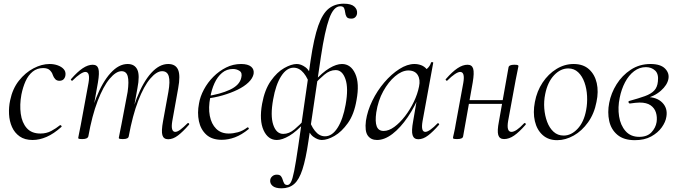

<svg xmlns="http://www.w3.org/2000/svg" viewBox="-20 -746 3685 1041"><path d="M157 13Q114 13 86.5 -6.5Q59 -26 45 -57.5Q31 -89 29 -127Q27 -165 35 -202Q48 -265 82.5 -308.5Q117 -352 161.5 -375.5Q206 -399 249 -399Q273 -399 293.5 -391.5Q314 -384 325.5 -371Q337 -358 335 -340Q334 -327 326 -317.5Q318 -308 302 -308Q288 -308 279.5 -317Q271 -326 266 -340Q263 -352 251 -364.5Q239 -377 214 -377Q181 -377 157 -357.5Q133 -338 118.5 -305.5Q104 -273 96 -233Q86 -178 92.5 -129.5Q99 -81 125 -51.5Q151 -22 199 -22Q232 -22 258 -36Q284 -50 305 -67Q308 -69 312 -65Q316 -61 313 -58Q272 -21 233 -4Q194 13 157 13Z M892 9Q867 9 860.5 -13Q854 -35 864 -89L893 -248Q903 -305 895 -332.5Q887 -360 859 -360Q829 -360 794.5 -319.5Q760 -279 729.5 -200Q699 -121 678 -7L667 -8Q687 -125 721.5 -213.5Q756 -302 800 -350.5Q844 -399 892 -399Q932 -399 945.5 -368Q959 -337 946 -267L914 -89Q909 -59 913.5 -45Q918 -31 930 -31Q942 -31 958.5 -43.5Q975 -56 996 -77Q1000 -81 1004 -77Q1008 -73 1004 -69Q972 -32 945 -11.5Q918 9 892 9ZM427 8Q412 8 408 6.5Q404 5 404 2Q404 -2 409 -24Q414 -46 418 -69L460 -297Q470 -356 443 -356Q432 -356 414 -344Q396 -332 374 -310Q371 -306 366.5 -310.5Q362 -315 366 -318Q400 -357 428.5 -376Q457 -395 483 -395Q507 -395 513.5 -373.5Q520 -352 511 -299L459 -7Q455 8 427 8ZM647 8Q633 8 628.5 6.5Q624 5 624 2Q624 -2 629.5 -26.5Q635 -51 639 -74L672 -248Q680 -305 672.5 -332.5Q665 -360 639 -360Q609 -360 574.5 -319Q540 -278 509.5 -198.5Q479 -119 459 -7L446 -8Q466 -125 500.5 -213Q535 -301 579.5 -350Q624 -399 672 -399Q710 -399 724.5 -368.5Q739 -338 725 -267L678 -7Q676 8 647 8Z M1182 12Q1129 12 1098.5 -16Q1068 -44 1058.5 -89Q1049 -134 1059 -185Q1065 -222 1085.5 -260.5Q1106 -299 1137 -330Q1168 -361 1206 -380Q1244 -399 1287 -399Q1324 -399 1341.5 -384.5Q1359 -370 1355 -345Q1350 -321 1327 -299Q1304 -277 1268 -259.5Q1232 -242 1187.5 -229Q1143 -216 1095 -211L1097 -224Q1174 -235 1226.5 -259.5Q1279 -284 1288 -324Q1295 -351 1279 -361.5Q1263 -372 1243 -372Q1209 -372 1184 -351Q1159 -330 1143 -295Q1127 -260 1120 -218Q1109 -162 1117.5 -118Q1126 -74 1152 -48Q1178 -22 1220 -22Q1244 -22 1270 -29Q1296 -36 1321 -55Q1324 -57 1327.5 -53Q1331 -49 1328 -46Q1290 -15 1254 -1.5Q1218 12 1182 12Z M1507 275Q1473 275 1458 262Q1443 249 1445 231Q1446 219 1456 210Q1466 201 1481 201Q1497 201 1503.5 209.5Q1510 218 1513 229Q1516 240 1521 248.5Q1526 257 1538 257Q1549 257 1557.5 241.5Q1566 226 1575 181Q1584 136 1597 47L1664 -418Q1682 -540 1705.5 -606.5Q1729 -673 1762.5 -699.5Q1796 -726 1844 -726Q1884 -726 1901 -710.5Q1918 -695 1916 -674Q1915 -662 1907 -653.5Q1899 -645 1885 -645Q1865 -645 1859 -655Q1853 -665 1851.5 -678.5Q1850 -692 1845.5 -702Q1841 -712 1825 -712Q1789 -712 1765 -645.5Q1741 -579 1720 -439L1652 21Q1638 116 1620 172Q1602 228 1575 251.5Q1548 275 1507 275ZM1481 13Q1433 13 1409 -40Q1385 -93 1401 -183Q1415 -260 1448.5 -307.5Q1482 -355 1521 -377Q1560 -399 1589 -399Q1612 -399 1636 -381.5Q1660 -364 1677 -315L1662 -276Q1651 -320 1627 -349.5Q1603 -379 1572 -379Q1534 -379 1504.5 -333Q1475 -287 1461 -207Q1445 -119 1461.5 -69.5Q1478 -20 1516 -20Q1547 -20 1577 -45Q1607 -70 1628 -95L1635 -85Q1588 -33 1549 -10Q1510 13 1481 13ZM1725 13Q1703 13 1679 -4.5Q1655 -22 1638 -71L1653 -110Q1664 -66 1687.5 -36.5Q1711 -7 1742 -7Q1781 -7 1810.5 -53.5Q1840 -100 1854 -179Q1870 -268 1853 -317Q1836 -366 1800 -366Q1768 -366 1738.5 -341Q1709 -316 1686 -291L1680 -301Q1727 -353 1765.5 -376Q1804 -399 1834 -399Q1882 -399 1906 -346.5Q1930 -294 1913 -203Q1900 -126 1866 -78.5Q1832 -31 1793.5 -9Q1755 13 1725 13Z M2024 13Q1991 13 1974 -11Q1957 -35 1964 -91Q1972 -145 1998.5 -199.5Q2025 -254 2063.5 -299Q2102 -344 2145 -371.5Q2188 -399 2227 -399Q2246 -399 2263.5 -392.5Q2281 -386 2294 -370.5Q2307 -355 2309 -330L2266 -357Q2279 -359 2295.5 -373.5Q2312 -388 2317 -407Q2319 -410 2324.5 -409Q2330 -408 2329 -406L2271 -89Q2261 -31 2286 -31Q2297 -31 2314.5 -43.5Q2332 -56 2352 -77Q2355 -80 2359 -76Q2363 -72 2360 -69Q2328 -32 2301 -11.5Q2274 9 2248 9Q2224 9 2217 -13Q2210 -35 2220 -89L2244 -229L2261 -246Q2231 -170 2191 -111.5Q2151 -53 2108 -20Q2065 13 2024 13ZM2060 -36Q2088 -36 2118 -58Q2148 -80 2175.5 -115.5Q2203 -151 2223.5 -193.5Q2244 -236 2252 -277Q2260 -314 2245 -339Q2230 -364 2193 -364Q2158 -363 2122 -332.5Q2086 -302 2058 -251.5Q2030 -201 2020 -136Q2013 -86 2022.5 -61Q2032 -36 2060 -36Z M2459 8Q2445 8 2440.5 6.5Q2436 5 2436 2Q2436 -2 2441.5 -25Q2447 -48 2451 -74L2492 -297Q2502 -356 2475 -356Q2464 -356 2446 -344Q2428 -332 2406 -310Q2403 -306 2398.5 -310.5Q2394 -315 2398 -318Q2432 -357 2460.5 -376Q2489 -395 2515 -395Q2539 -395 2545.5 -373.5Q2552 -352 2543 -299L2491 -7Q2489 8 2459 8ZM2496 -183 2500 -203H2732L2729 -183ZM2713 8Q2688 8 2681.5 -14Q2675 -36 2685 -87L2737 -380Q2739 -395 2768 -395Q2783 -395 2787 -393Q2791 -391 2791 -388Q2791 -385 2786 -362.5Q2781 -340 2776 -313L2735 -90Q2725 -31 2753 -31Q2778 -31 2821 -77Q2825 -81 2829 -77Q2833 -73 2829 -69Q2795 -30 2767.5 -11Q2740 8 2713 8Z M3001 14Q2953 14 2922 -14Q2891 -42 2880 -89Q2869 -136 2880 -193Q2891 -252 2922 -298.5Q2953 -345 2997 -372Q3041 -399 3090 -399Q3142 -399 3173.5 -370.5Q3205 -342 3215.5 -295.5Q3226 -249 3214 -193Q3202 -130 3168.5 -83Q3135 -36 3090.5 -11Q3046 14 3001 14ZM3036 -11Q3077 -11 3111.5 -47.5Q3146 -84 3158 -149Q3165 -186 3163 -225.5Q3161 -265 3149 -299Q3137 -333 3115 -354Q3093 -375 3061 -375Q3019 -375 2984 -338Q2949 -301 2936 -236Q2928 -197 2931 -158Q2934 -119 2946.5 -85.5Q2959 -52 2981.5 -31.5Q3004 -11 3036 -11Z M3422 14Q3362 14 3327.5 -15Q3293 -44 3283 -90.5Q3273 -137 3283 -188Q3293 -241 3323 -289Q3353 -337 3400 -368Q3447 -399 3507 -399Q3561 -399 3585.5 -374.5Q3610 -350 3604 -318Q3598 -285 3563 -254Q3528 -223 3471 -209L3486 -220Q3541 -220 3571 -189.5Q3601 -159 3593 -113Q3589 -85 3568 -55.5Q3547 -26 3510.5 -6Q3474 14 3422 14ZM3446 -4Q3489 -4 3512 -28.5Q3535 -53 3540 -84Q3544 -111 3536.5 -135.5Q3529 -160 3507.5 -175Q3486 -190 3448 -190Q3436 -190 3424.5 -188.5Q3413 -187 3397 -185Q3390 -184 3388 -191Q3386 -198 3393 -199Q3444 -213 3477 -225Q3510 -237 3527 -255Q3544 -273 3547 -304Q3552 -345 3532 -363.5Q3512 -382 3482 -382Q3447 -382 3418 -360Q3389 -338 3369 -300Q3349 -262 3340 -216Q3329 -164 3336.5 -115.5Q3344 -67 3371.5 -35.5Q3399 -4 3446 -4Z"/></svg>

Font: Cormorant
Style: Italic
Weight: 400
Italic angle: -10°
Designer: Christian Thalmann (Catharsis Fonts)
Foundry: Catharsis Fonts
Version: Version 4.000